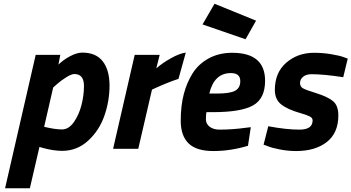

<svg xmlns="http://www.w3.org/2000/svg" viewBox="-20 -792 1871 1022"><path d="M418 -512Q491 -512 527 -465.5Q563 -419 563 -336.5Q563 -254 535.5 -175.5Q508 -97 449 -43Q390 11 311 11Q266 11 210 -4L190 -10L139 210H7L170 -500H301L291 -448Q316 -473 352.5 -492.5Q389 -512 418 -512ZM376 -398Q360 -398 331.5 -380Q303 -362 283 -344L263 -326L215 -117Q273 -103 309.5 -103Q346 -103 373.5 -142.5Q401 -182 414 -234Q427 -286 427 -334Q427 -398 376 -398Z M582 0 697 -500H830L812 -428Q842 -455 889 -481.5Q936 -508 969 -512L930 -372Q882 -357 813 -326L789 -315L716 0Z M1148 -102Q1217 -102 1289 -112L1315 -115L1300 -16Q1207 12 1116 12Q1025 12 983.5 -29Q942 -70 942 -149Q942 -228 958 -290Q974 -352 1005.5 -402Q1037 -452 1091.5 -481.5Q1146 -511 1216 -511Q1391 -511 1391 -362Q1391 -267 1327 -231Q1263 -195 1114 -195H1079Q1076 -183 1076 -157.5Q1076 -132 1096.5 -117Q1117 -102 1148 -102ZM1135 -294Q1204 -294 1231.5 -309Q1259 -324 1259 -360Q1259 -403 1209 -403Q1120 -403 1094 -294ZM1122 -772 1343 -682 1287 -583 1058 -662Z M1639 -397Q1609 -397 1593 -383Q1577 -369 1577 -350.5Q1577 -332 1591 -323Q1605 -314 1663.5 -296Q1722 -278 1751.5 -254.5Q1781 -231 1781 -178Q1781 -84 1719.5 -36Q1658 12 1556 12Q1513 12 1469.5 3.5Q1426 -5 1405 -14L1383 -22L1408 -120Q1504 -102 1574 -102Q1644 -102 1644 -151Q1644 -164 1630 -171.5Q1616 -179 1582 -189Q1511 -209 1477 -236Q1443 -263 1443 -313Q1443 -406 1504 -458.5Q1565 -511 1651 -511Q1698 -511 1743 -503.5Q1788 -496 1809 -488L1831 -480L1807 -381Q1704 -397 1639 -397Z"/></svg>

Font: Titillium Web
Style: Bold Italic
Weight: 700
Italic angle: -13°
Version: Version 1.002;PS 57.000;hotconv 1.0.70;makeotf.lib2.5.55311